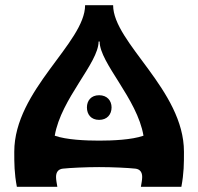

<svg xmlns="http://www.w3.org/2000/svg" viewBox="-20 -720 764 740"><path d="M416 -700H308C308 -555 35 -373 35 -135C35 -90 35 -53 45 0H201C199 -13 196 -26 196 -38C196 -57 205 -68 222 -70C249 -73 311 -76 362 -76C413 -76 475 -73 502 -70C519 -68 528 -57 528 -38C528 -26 525 -13 523 0H679C689 -53 689 -90 689 -135C689 -373 416 -555 416 -700ZM362 -178C311 -178 236 -181 191 -197C215 -340 360 -477 360 -560H364C364 -477 509 -340 533 -197C488 -181 413 -178 362 -178ZM362 -353C331 -353 315 -332 315 -306C315 -279 331 -258 362 -258C393 -258 410 -279 410 -306C410 -332 393 -353 362 -353Z"/></svg>

Font: Brassia
Style: Regular
Weight: 400
Designer: Ariel Martín Pérez
Foundry: Tunera Type Foundry
Version: Version 1.600;hotconv 1.0.109;makeotfexe 2.5.65596